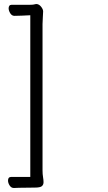

<svg xmlns="http://www.w3.org/2000/svg" viewBox="-20 -787 540 957"><path d="M131 -711Q106 -710 89 -709Q72 -708 52 -708Q39 -708 31 -721Q23 -734 23 -746Q23 -753 26.5 -758Q30 -763 37 -763H124Q132 -763 140 -763.5Q148 -764 155 -766Q157 -766 158 -766.5Q159 -767 160 -767Q174 -767 184.5 -754Q195 -741 195 -730Q195 -723 193.5 -701Q192 -679 192 -667V62Q192 81 194.5 95.5Q197 110 197 121Q197 134 188.5 141Q180 148 154 148Q137 148 115 148.5Q93 149 75 149Q57 149 50 150H49Q36 150 28 137.5Q20 125 20 113Q20 95 35 95H131Z"/></svg>

Font: Moon Stars Kai T HW
Style: Regular
Weight: 400
Designer: GuiWonder
Version: Version 1.101